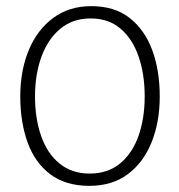

<svg xmlns="http://www.w3.org/2000/svg" viewBox="-20 -597 584 625"><path d="M451 -283Q451 -356 431 -413.5Q411 -471 372 -504Q333 -537 275 -537Q217 -537 176.5 -503.5Q136 -470 115 -412.5Q94 -355 94 -283Q94 -211 114 -154Q134 -97 174 -64.5Q214 -32 272 -32Q331 -32 371 -65Q411 -98 431 -155Q451 -212 451 -283ZM500 -283Q500 -200 473.5 -134Q447 -68 396 -30Q345 8 271 8Q194 8 144 -29.5Q94 -67 70 -133Q46 -199 46 -283Q46 -367 73.5 -433.5Q101 -500 153 -538.5Q205 -577 277 -577Q353 -577 402 -538.5Q451 -500 475.5 -434Q500 -368 500 -283Z"/></svg>

Font: Yaldevi ExtraLight ExtraLight
Style: Regular
Weight: 250
Version: Version 1.100